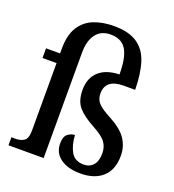

<svg xmlns="http://www.w3.org/2000/svg" viewBox="-139 -872 897 990"><g transform="rotate(20 309.0 -377.0)"><path d="M413 10Q344 10 303.5 -19.5Q263 -49 263 -100Q263 -139 282 -153Q301 -167 320 -167Q323 -112 344 -75.5Q365 -39 414 -39Q446 -39 465.5 -61Q485 -83 485 -126Q485 -160 467 -185.5Q449 -211 395 -240Q337 -271 307 -304.5Q277 -338 277 -400Q277 -464 316.5 -500.5Q356 -537 429 -539Q429 -632 403 -674.5Q377 -717 317 -717Q264 -717 236.5 -680Q209 -643 209 -579V0H16V-44H39Q67 -44 85.5 -56.5Q104 -69 104 -115V-483H27V-536H104V-562Q104 -637 132 -681.5Q160 -726 208.5 -745Q257 -764 318 -764Q399 -764 445.5 -733Q492 -702 511.5 -641.5Q531 -581 532 -492H469Q370 -492 370 -413Q370 -381 390 -360Q410 -339 462 -312Q525 -278 552 -238Q579 -198 579 -147Q579 -70 535 -30Q491 10 413 10Z"/></g></svg>

Font: Noto Serif Georgian SemiCondensed Medium
Style: Regular
Weight: 500
Width: 4
Designer: Monotype Design Team, Akaki Razmadze
Foundry: Google LLC
Version: Version 2.003; ttfautohint (v1.8.4.7-5d5b)